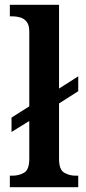

<svg xmlns="http://www.w3.org/2000/svg" viewBox="-20 -780 359 800"><path d="M21 0V-48H32Q59 -48 80.5 -60.5Q102 -73 102 -118V-276L28 -230V-290L102 -337V-648Q102 -676 91 -689.5Q80 -703 64 -707.5Q48 -712 32 -712H21V-760H226V-411L306 -462V-400L226 -349V-118Q226 -73 247.5 -60.5Q269 -48 295 -48H306V0Z"/></svg>

Font: Noto Serif Bengali SemiCondensed SemiBold
Style: Regular
Weight: 600
Width: 4
Designer: Juan Bruce, Universal Thirst, Indian Type Foundry and the Monotype Design Team.
Foundry: Monotype Imaging Inc.
Version: Version 2.003; ttfautohint (v1.8.4.7-5d5b)